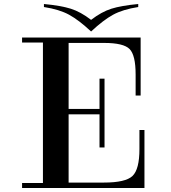

<svg xmlns="http://www.w3.org/2000/svg" viewBox="-20 -937 850 957"><path d="M322 0H194V-750H322ZM266 0H90V-25H266ZM90 -725V-750H266V-725ZM490 -394V-367H289V-394ZM681 -461H656V-566Q656 -662 626 -692.5Q596 -723 499 -723H298V-750H681ZM700 -289V0H298V-27H498Q606 -27 640.5 -60Q675 -93 675 -194V-289ZM476 -202V-545H501V-202ZM434 -780V-838Q382 -878 333 -893.5Q284 -909 199 -917V-902Q276 -890 324.5 -863.5Q373 -837 434 -780ZM434 -780Q495 -837 543.5 -863.5Q592 -890 669 -902V-917Q584 -909 535 -893.5Q486 -878 434 -838Z"/></svg>

Font: Solide Mirage
Style: Etroit
Weight: 400
Designer: Jérémy Landes
Foundry: Velvetyne Type Foundry
Version: Version 1.1